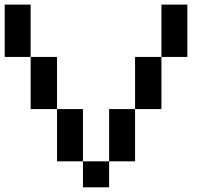

<svg xmlns="http://www.w3.org/2000/svg" viewBox="-20 -797 929 817"><path d="M333 0Q333 -27.3 333 -110.4Q360.4 -110.4 444.3 -110.4Q444.3 -83 444.3 0Q417 0 333 0ZM222.7 -110.4Q222.7 -166 222.7 -333Q250 -333 333 -333Q333 -277.3 333 -110.4Q305.7 -110.4 222.7 -110.4ZM444.3 -110.4Q444.3 -166 444.3 -333Q471.7 -333 554.7 -333Q554.7 -277.3 554.7 -110.4Q527.3 -110.4 444.3 -110.4ZM110.4 -333Q110.4 -388.7 110.4 -554.7Q138.7 -554.7 222.7 -554.7Q222.7 -500 222.7 -333Q194.3 -333 110.4 -333ZM554.7 -333Q554.7 -388.7 554.7 -554.7Q583 -554.7 667 -554.7Q667 -500 667 -333Q638.7 -333 554.7 -333ZM0 -554.7Q0 -610.4 0 -777.3Q27.3 -777.3 110.4 -777.3Q110.4 -721.7 110.4 -554.7Q83 -554.7 0 -554.7ZM667 -554.7Q667 -610.4 667 -777.3Q694.3 -777.3 777.3 -777.3Q777.3 -721.7 777.3 -554.7Q750 -554.7 667 -554.7Z"/></svg>

Font: Ingsat TST_CRD
Style: Regular
Weight: 300
Designer: Tofik Waleny
Version: 1.0